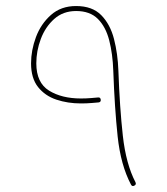

<svg xmlns="http://www.w3.org/2000/svg" viewBox="-20 -614 559 643"><path d="M234.9 -593.8Q289.1 -593.8 319.1 -563.2Q349.1 -532.7 361.8 -483.4Q374.5 -434.1 376.5 -377Q380.9 -253.4 391.4 -159.2Q401.9 -64.9 433.6 -3.9Q437.5 3.9 429.7 7.8Q422.4 11.7 418.5 3.9Q384.3 -61 374 -157Q363.8 -252.9 359.4 -376.5Q357.4 -434.1 345.7 -479.2Q334 -524.4 307.6 -550.8Q281.2 -577.1 234.9 -577.1Q191.4 -577.1 161.6 -550.5Q131.8 -523.9 116.7 -483.6Q101.6 -443.4 101.6 -401.9Q101.6 -336.9 144.3 -310.5Q187 -284.2 251 -284.2Q268.6 -284.2 285.4 -285.6Q302.2 -287.1 308.1 -287.6Q316.4 -288.6 317.4 -280.3Q318.4 -272 310.1 -271Q303.7 -270.5 286.6 -269Q269.5 -267.6 251 -267.6Q207 -267.6 168.9 -280.3Q130.9 -293 107.4 -322.5Q84 -352.1 84 -401.9Q84 -445.3 100.3 -489.5Q116.7 -533.7 150.4 -563.7Q184.1 -593.8 234.9 -593.8Z"/></svg>

Font: Mikhak Thin
Style: Regular
Weight: 100
Designer: Amin Abedi
Version: Version 3.3